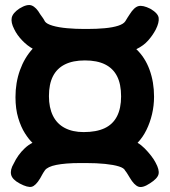

<svg xmlns="http://www.w3.org/2000/svg" viewBox="-20 -741 682 769"><path d="M59 -6Q29 -22 24.5 -41.5Q20 -61 35 -86Q43 -103 54 -118.5Q65 -134 79.5 -147.5Q94 -161 110 -169Q96 -182 80 -207Q64 -232 53 -268.5Q42 -305 42 -352Q42 -410 60 -460Q78 -510 111 -546Q89 -558 68.5 -579.5Q48 -601 37 -624Q23 -651 27 -670Q31 -689 58 -707Q89 -726 107 -719Q125 -712 141 -684Q146 -677 151 -670Q156 -663 160 -655Q167 -645 191 -638Q215 -631 249 -628Q283 -625 317 -625H330Q367 -625 399.5 -628Q432 -631 453.5 -638Q475 -645 482 -656Q486 -663 490.5 -670Q495 -677 499 -683Q517 -712 534.5 -716.5Q552 -721 582 -706Q613 -688 615.5 -669.5Q618 -651 604 -623Q592 -600 573.5 -579Q555 -558 526 -544Q561 -511 579 -461.5Q597 -412 597 -354Q597 -318 589 -284Q581 -250 566.5 -220.5Q552 -191 531 -169Q545 -161 559 -147Q573 -133 585 -117.5Q597 -102 603 -90Q619 -61 615 -43.5Q611 -26 581 -7Q551 13 534 6.5Q517 0 500 -29Q495 -37 490.5 -44.5Q486 -52 481 -58Q477 -68 456 -74.5Q435 -81 401 -84.5Q367 -88 323 -88H304Q271 -88 247 -86Q223 -84 205.5 -80.5Q188 -77 176.5 -71.5Q165 -66 160 -59Q153 -49 149 -41.5Q145 -34 141 -27Q123 3 107 7Q91 11 59 -6ZM315 -212Q366 -212 399 -227.5Q432 -243 448.5 -275Q465 -307 465 -355Q465 -404 449 -435.5Q433 -467 401 -483Q369 -499 320 -499Q272 -499 240 -483Q208 -467 192 -435.5Q176 -404 176 -356Q176 -310 192 -277.5Q208 -245 239.5 -228.5Q271 -212 315 -212Z"/></svg>

Font: Fredoka Light SemiBold
Style: Regular
Weight: 600
Version: Version 2.001